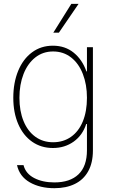

<svg xmlns="http://www.w3.org/2000/svg" viewBox="-20 -778 591 1008"><path d="M69.3 88.9H103.5Q114.7 133.3 159.2 156.5Q203.6 179.7 265.6 179.7Q347.7 179.7 392.1 137.2Q436.5 94.7 436.5 10.7V-127H432.6Q413.6 -67.9 366.7 -34.4Q319.8 -1 257.8 -1Q195.8 -1 148.7 -33.9Q101.6 -66.9 75.7 -126.7Q49.8 -186.5 49.8 -264.6Q49.8 -343.8 75.4 -406Q101.1 -468.3 148.2 -503.2Q195.3 -538.1 257.8 -538.1Q321.8 -538.1 366.9 -501.5Q412.1 -464.8 433.6 -403.3H436.5V-530.3H467.8V11.7Q467.8 76.7 443.1 121.1Q418.5 165.5 373 187.7Q327.6 210 265.6 210Q189.9 210 136.2 179.2Q82.5 148.4 69.3 88.9ZM436.5 -264.6Q436.5 -334 415 -389.4Q393.6 -444.8 353.3 -476.3Q313 -507.8 258.8 -507.8Q205.1 -507.8 165 -476.1Q125 -444.3 103.5 -389.2Q82 -334 82 -264.6Q82 -195.3 103.5 -142.6Q125 -89.8 165 -60.5Q205.1 -31.2 258.8 -31.2Q312.5 -31.2 352.8 -59.6Q393.1 -87.9 414.8 -140.6Q436.5 -193.4 436.5 -264.6ZM354.5 -757.8H392.6L289.1 -606.4H259.8Z"/></svg>

Font: Pretendard Std Thin
Style: Regular
Weight: 100
Designer: Base glyphs from Inter by Rasmus Andersson; Hangeul glyphs from Noto Sans CJK(Source Han Sans) by Jang Soo-young and Kan
Foundry: Kil Hyung-jin
Version: Version 1.309